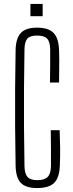

<svg xmlns="http://www.w3.org/2000/svg" viewBox="-20 -945 368 972"><path d="M168 7Q110 7 85 -19.5Q60 -46 59 -107Q57 -211 56.5 -305.5Q56 -400 56.5 -494Q57 -588 59 -691Q60 -750 85 -777.5Q110 -805 167 -805Q225 -805 251 -778.5Q277 -752 279 -691Q280 -671 280 -640Q280 -609 279.5 -578Q279 -547 279 -527H233Q234 -568 234 -612Q234 -656 234 -697Q233 -735 218 -750Q203 -765 167 -765Q133 -765 119 -750Q105 -735 104 -697Q102 -591 101.5 -495.5Q101 -400 101.5 -304Q102 -208 104 -102Q105 -65 119.5 -49Q134 -33 168 -33Q205 -33 221 -49Q237 -65 238 -102Q238 -146 238 -193.5Q238 -241 237 -286H282Q284 -239 284.5 -196.5Q285 -154 283 -107Q281 -46 254.5 -19.5Q228 7 168 7ZM134 -863V-925H196V-863Z"/></svg>

Font: Big Shoulders Display Light
Style: Regular
Weight: 300
Designer: Patric King
Foundry: XO Type Co
Version: Version 1.000; ttfautohint (v1.8.2)